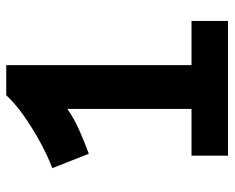

<svg xmlns="http://www.w3.org/2000/svg" viewBox="-86 -646 733 600"><g transform="rotate(-90 280.0 -346.5)"><path d="M93 0V-114H239V-502Q208 -480 167.5 -462.5Q127 -445 99 -435L54 -549Q91 -563 133.5 -586Q176 -609 215.5 -636.5Q255 -664 282 -693H376V-114H514V0Z"/></g></svg>

Font: Ubuntu Sans Mono
Style: Bold
Weight: 700
Monospace: yes
Designer: Dalton Maag Ltd
Foundry: Dalton Maag Ltd
Version: Version 1.006